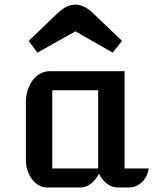

<svg xmlns="http://www.w3.org/2000/svg" viewBox="-20 -825 674 845"><path d="M93.8 -373.5Q93.8 -402.8 101.8 -428.2Q109.9 -453.6 124 -472.2Q138.2 -490.7 157.5 -501.2Q176.8 -511.7 199.2 -511.7H528.3V-83.5H634.3Q632.3 -66.4 624.8 -51Q617.2 -35.6 605.7 -24.4Q594.2 -13.2 579.6 -6.6Q564.9 0 548.8 0H496.6Q472.7 0 451.2 -16.4Q429.7 -32.7 415.5 -60.5Q401.4 -32.7 379.9 -16.4Q358.4 0 334.5 0H186.5Q167.5 0 150.4 -9.8Q133.3 -19.5 120.8 -36.1Q108.4 -52.7 101.1 -75Q93.8 -97.2 93.8 -122.6ZM412.1 -83.5V-427.7H210V-83.5ZM312 -687Q271 -664.6 228.8 -640.6Q186.5 -616.7 145 -593.3Q134.3 -608.4 125.2 -619.6Q116.2 -630.9 106 -645L235.4 -768.6Q255.4 -787.1 274.2 -795.9Q293 -804.7 312 -804.7Q329.1 -804.7 348.4 -796.1Q367.7 -787.6 387.7 -768.6L517.1 -645Q511.2 -637.2 506.1 -631.1Q501 -625 496.3 -619.1Q491.7 -613.3 486.8 -607.2Q481.9 -601.1 476.1 -593.3Z"/></svg>

Font: Atomic Age
Style: Regular
Weight: 400
Designer: James Grieshaber
Foundry: James Grieshaber
Version: Version 1.008; ttfautohint (v1.4.1) -l 6 -r 46 -G 0 -x 0 -H 